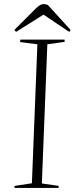

<svg xmlns="http://www.w3.org/2000/svg" viewBox="-20 -925 368 945"><path d="M164 -707 79 -718 80 -730H298V-719L213 -707L186 -22L269 -10L268 0H51L52 -10L137 -23ZM328 -777 321 -768 194 -853 59 -768 51 -778 155 -882Q178 -905 194 -905Q206 -905 216 -900Z"/></svg>

Font: Display Extralight
Style: Italic
Weight: 200
Italic angle: -2°
Designer: Latin by Veronika Burian and Jose Scaglione. Greek by Irene Vlachou. Cyrillic by Vera Evstafieva
Foundry: TypeTogether
Version: Version 3.002